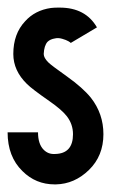

<svg xmlns="http://www.w3.org/2000/svg" viewBox="-20 -596 331 505"><path d="M132 -576Q135 -576 137 -576Q205 -576 235 -524L166 -483Q166 -484 160 -487.5Q154 -491 143.5 -494Q133 -497 125 -495Q112 -493 105 -486Q96 -476 95 -454Q95 -444 107 -432Q115 -424 156 -395Q198 -365 219 -339Q252 -297 252 -243Q252 -186 214 -149Q176 -112 127 -111Q126 -111 124 -111Q74 -111 39 -146Q0 -184 0 -248H80Q80 -217 95 -202Q107 -190 124 -191H125Q172 -192 172 -243Q172 -269 156 -290Q143 -307 110 -330Q64 -362 51 -375Q15 -410 15 -454Q15 -507 46 -540Q72 -569 114 -575Q123 -576 132 -576Z"/></svg>

Font: Satisfactory Mid
Style: Regular
Weight: 400
Designer: Sadat Fauzi
Foundry: Intuisi Creative
Version: Version 001.000